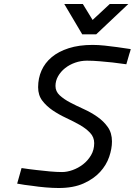

<svg xmlns="http://www.w3.org/2000/svg" viewBox="-20 -931 675 962"><path d="M635 -685Q634 -679 632 -673Q630 -668 628 -661Q626 -654 624 -647Q619 -630 613 -609Q578 -614 544 -618Q515 -621 480.5 -624Q446 -627 416 -627Q385 -627 356.5 -617Q328 -607 306 -589.5Q284 -572 271 -549Q258 -526 258 -500Q258 -473 279 -453.5Q300 -434 331.5 -417.5Q363 -401 399.5 -384.5Q436 -368 467.5 -346Q499 -324 520 -294.5Q541 -265 541 -222Q541 -186 527 -145Q513 -104 481.5 -69.5Q450 -35 399 -12Q348 11 274 11Q245 11 209 8Q173 5 141 0Q103 -4 66 -11L88 -89Q127 -83 164 -79Q196 -75 230.5 -72Q265 -69 291 -69Q316 -69 344 -79Q372 -89 396 -107.5Q420 -126 436 -153Q452 -180 452 -214Q452 -244 431 -266Q410 -288 379 -305.5Q348 -323 311.5 -340Q275 -357 244 -378Q213 -399 192 -426.5Q171 -454 171 -494Q171 -539 188 -577.5Q205 -616 239 -644.5Q273 -673 324.5 -689.5Q376 -706 444 -706Q472 -706 505 -702.5Q538 -699 566.5 -695Q595 -691 614.5 -688Q634 -685 635 -685ZM302 -911H395L444 -831L530 -911H623L462 -759H392Z"/></svg>

Font: Panefresco 500wt
Style: Italic
Weight: 700
Foundry: Campivisivi & Chank Co
Version: Version 1.000